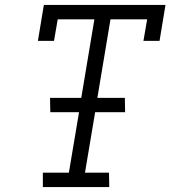

<svg xmlns="http://www.w3.org/2000/svg" viewBox="-20 -755 715 775"><path d="M153 0V-58H258L299 -302H183L182 -360H308L361 -677H213L198 -590H133L157 -735H648L624 -590H559L574 -677H426L373 -360H484L485 -302H364L323 -58H420L421 0Z"/></svg>

Font: Iosevka Etoile Light
Style: Italic
Weight: 300
Italic angle: -9°
Designer: Belleve Invis
Foundry: Belleve Invis
Version: Version 22.1.2; ttfautohint (v1.8.4)